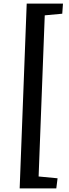

<svg xmlns="http://www.w3.org/2000/svg" viewBox="-20 -832 380 1064"><path d="M194 146 299 156 292 212H89L128 -812H329L325 -756L228 -747Z"/></svg>

Font: Literata 12pt Medium
Style: Italic
Weight: 500
Italic angle: -2°
Designer: Latin by Veronika Burian and Jose Scaglione. Greek by Irene Vlachou. Cyrillic by Vera Evstafieva
Foundry: TypeTogether
Version: Version 3.002